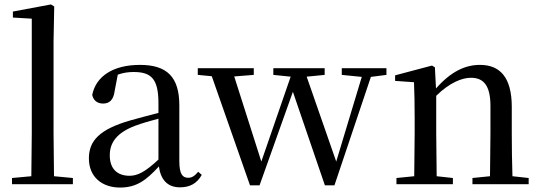

<svg xmlns="http://www.w3.org/2000/svg" viewBox="-20 -829 2432 864"><path d="M120 0H308V-28L223 -36L221 -230V-644L224 -800L209 -809L38 -777V-750L123 -745V-230L121 -36L34 -28V0Z M790 14C834 14 866 -3 888 -42L872 -56C855 -36 843 -29 827 -29C801 -29 787 -46 787 -104V-355C787 -483 731 -537 610 -537C489 -537 412 -486 395 -402C400 -377 418 -363 444 -363C471 -363 491 -378 496 -420L510 -493C535 -502 558 -505 581 -505C660 -505 693 -475 693 -365V-321C651 -310 605 -298 566 -287C428 -247 380 -196 380 -116C380 -32 440 15 520 15C594 15 637 -17 695 -80C703 -21 733 14 790 14ZM693 -111C633 -55 599 -38 563 -38C509 -38 474 -68 474 -130C474 -189 507 -232 588 -263C618 -274 655 -285 693 -295Z M1518 -492 1608 -483 1493 -102 1360 -484 1441 -492V-522H1210V-492L1288 -484L1156 -102L1034 -485L1122 -492V-522H870V-492L933 -486L1105 5H1148L1298 -416L1442 5H1485L1649 -483L1719 -492V-522H1518Z M2184 0H2359V-28L2286 -36C2284 -91 2283 -174 2283 -230V-348C2283 -482 2229 -537 2140 -537C2074 -537 2010 -508 1942 -431L1937 -526L1924 -534L1758 -490V-465L1843 -459C1845 -410 1846 -363 1846 -295V-230L1844 -36L1764 -28V0H2018V-28L1945 -36L1943 -230V-398C2004 -458 2060 -479 2099 -479C2155 -479 2187 -446 2187 -352V-230L2185 -36L2106 -28V0Z"/></svg>

Font: Noto Serif HK Medium
Style: Regular
Weight: 500
Designer: Ryoko NISHIZUKA 西塚涼子 (kana & ideographs); Frank Grießhammer (Latin, Greek & Cyrillic); Wenlong ZHANG 张文龙 (bopomofo); San
Foundry: Adobe
Version: Version 2.001;hotconv 1.1.0;makeotfexe 2.6.0